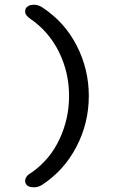

<svg xmlns="http://www.w3.org/2000/svg" viewBox="-20 -714 565 817"><path d="M86.9 54.2Q86.9 47.4 91.1 40.8Q95.2 34.2 98.6 31Q102.1 27.8 109.1 23.4Q116.2 19 117.2 18.1Q193.4 -36.1 233.6 -122.6Q273.9 -209 273.9 -306.2Q273.9 -406.2 230.5 -493.7Q187 -581.1 107.9 -634.8Q86.9 -648.9 86.9 -665Q86.9 -669.9 88.9 -676Q90.8 -682.1 99.9 -688Q108.9 -693.8 124 -693.8H125Q142.1 -693.8 159.2 -683.1Q255.4 -620.1 306.6 -519.5Q357.9 -418.9 357.9 -306.2Q357.9 -189.9 304.9 -88.9Q252 12.2 158.2 73.2Q142.1 83 125 83Q86.9 83 86.9 54.2Z"/></svg>

Font: CMU Typewriter Text
Style: Bold
Weight: 700
Version: Version 0.7.0